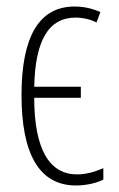

<svg xmlns="http://www.w3.org/2000/svg" viewBox="-20 -559 366 589"><path d="M213 10C245 10 278 2 297 -8V-43C271 -32 245 -24 216 -24C133 -24 85 -99 85 -259H228V-293H85C88 -435 129 -505 212 -505C235 -505 259 -499 276 -490L288 -522C263 -533 237 -539 209 -539C97 -539 46 -442 46 -267C46 -91 98 10 213 10Z"/></svg>

Font: Noto Sans ExtraCondensed ExtraLight
Style: Regular
Weight: 200
Width: 2
Designer: Monotype Design Team
Foundry: Monotype Imaging Inc.
Version: Version 2.013